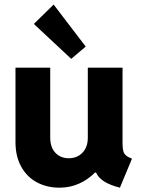

<svg xmlns="http://www.w3.org/2000/svg" viewBox="-20 -826 630 853"><path d="M48.8 -195.3V-525.4H203.1V-215.8Q203.1 -171.4 226.1 -147.2Q249 -123 285.2 -123Q323.2 -123 346.9 -148.2Q370.6 -173.3 370.1 -215.8V-525.4H524.4V-183.6Q524.9 -164.6 528.3 -153.3Q531.7 -142.1 540.5 -134.8Q549.3 -127.4 566.4 -121.1L512.7 7.8Q468.8 -3.4 442.9 -19.8Q417 -36.1 406.7 -59.6H402.3Q370.1 -27.3 330.3 -9.8Q290.5 7.8 244.1 7.8Q189 7.8 144.5 -15.6Q100.1 -39.1 74.5 -85Q48.8 -130.9 48.8 -195.3ZM130.4 -719.7 218.3 -805.7 360.8 -619.1 296.4 -564.5Z"/></svg>

Font: Reddit Sans Strawberry ExBold
Style: Regular
Weight: 800
Designer: Stephen Hutchings
Foundry: Reddit
Version: Version 1.013